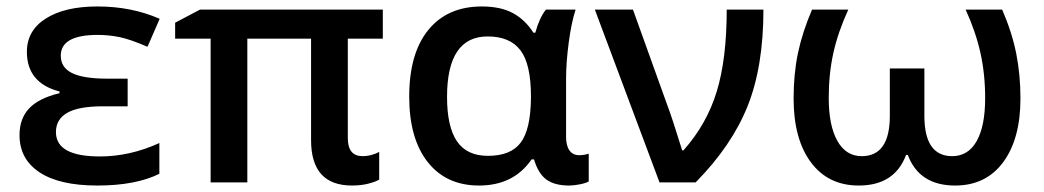

<svg xmlns="http://www.w3.org/2000/svg" viewBox="-20 -570 3264 600"><path d="M378.9 -324.2V-237.8H301.8Q225.6 -237.8 190.2 -217.5Q154.8 -197.3 154.8 -157.2Q154.8 -81.1 292 -81.1Q386.2 -81.1 478 -123V-26.9Q403.8 9.8 284.2 9.8Q166 9.8 103.5 -31.5Q41 -72.8 41 -147.9Q41 -199.2 71 -231.2Q101.1 -263.2 166 -278.8V-284.2Q64 -310.5 64 -408.2Q64 -474.6 123.3 -512.2Q182.6 -549.8 284.2 -549.8Q391.6 -549.8 479 -511.2L440.9 -423.8Q386.7 -447.3 353.3 -454.1Q319.8 -460.9 285.2 -460.9Q169.9 -460.9 169.9 -396Q169.9 -358.9 205.3 -341.6Q240.7 -324.2 314.9 -324.2Z M1113.3 -82Q1139.6 -82 1165 -95.2V-8.8Q1152.8 -1.5 1130.1 4.2Q1107.4 9.8 1080.1 9.8Q952.1 9.8 952.1 -131.8V-449.2H752.9V0H638.2V-449.2H527.3V-499L605 -540H1176.3V-449.2H1066.9V-138.2Q1066.9 -82 1113.3 -82Z M1504.9 -83Q1576.2 -83 1607.2 -124.3Q1638.2 -165.5 1639.2 -263.2V-269Q1639.2 -369.6 1606.4 -412.8Q1573.7 -456.1 1503.9 -456.1Q1377 -456.1 1377 -267.1Q1377 -174.8 1407.7 -128.9Q1438.5 -83 1504.9 -83ZM1477.1 9.8Q1374.5 9.8 1316.7 -63.5Q1258.8 -136.7 1258.8 -268.1Q1258.8 -403.3 1318.6 -476.6Q1378.4 -549.8 1485.8 -549.8Q1544.4 -549.8 1582.8 -529.1Q1621.1 -508.3 1647 -467.8H1652.8Q1666 -515.1 1686 -540H1778.8Q1765.6 -500 1757.3 -437.3Q1749 -374.5 1749 -325.2V-142.1Q1749 -114.3 1759.8 -99.6Q1770.5 -85 1790 -85Q1805.2 -85 1819.8 -89.8V-2.9Q1812 2 1792.7 5.9Q1773.4 9.8 1758.8 9.8Q1712.4 9.8 1687 -9.3Q1661.6 -28.3 1648.9 -71.8H1641.1Q1585 9.8 1477.1 9.8Z M1838.9 -540H1958L2064 -245.1Q2079.6 -204.6 2111.8 -100.1H2115.7Q2188.5 -181.6 2219.7 -283.7Q2251 -385.7 2251 -540H2365.7Q2365.7 -361.3 2315.9 -237.5Q2266.1 -113.8 2153.8 0H2041Z M2663.6 9.8Q2567.9 9.8 2513.9 -63Q2460 -135.7 2460 -262.2Q2460 -338.9 2473.6 -404.1Q2487.3 -469.2 2517.6 -540H2630.9Q2598.6 -469.2 2584.2 -404.3Q2569.8 -339.4 2569.8 -264.2Q2569.8 -177.7 2596.7 -129.9Q2623.5 -82 2672.9 -82Q2760.7 -82 2760.7 -208V-356H2868.7V-208Q2868.7 -82 2955.6 -82Q3005.4 -82 3032 -128.9Q3058.6 -175.8 3058.6 -263.2Q3058.6 -339.4 3043.7 -405.5Q3028.8 -471.7 2997.6 -540H3111.8Q3142.6 -468.8 3155.8 -402.3Q3168.9 -335.9 3168.9 -262.2Q3168.9 -136.2 3115 -63.2Q3061 9.8 2964.8 9.8Q2852.5 9.8 2816.9 -85.9H2811.5Q2775.9 9.8 2663.6 9.8Z"/></svg>

Font: Open Sans Semibold
Style: Regular
Weight: 600
Foundry: Ascender Corporation
Version: Version 1.10; ttfautohint (v1.5.65-e2d9)